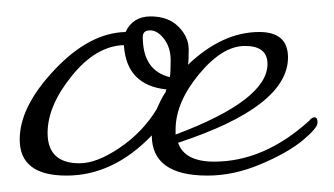

<svg xmlns="http://www.w3.org/2000/svg" viewBox="-20 -209 407 234"><path d="M154 -164Q154 -123 187 -115Q188 -120 188 -135.5Q188 -151 180 -161.5Q172 -172 163 -172Q154 -172 154 -164ZM306 -131Q306 -153 278.5 -153Q251 -153 222.5 -118.5Q194 -84 194 -51V-45Q306 -87 306 -131ZM77 -10Q98 -10 126 -29Q154 -48 171 -76Q177 -90 182 -97Q182 -99 183 -100Q134 -105 131 -154Q97 -153 67.5 -116.5Q38 -80 38 -47Q38 -10 77 -10ZM165 -44Q118 5 61 5Q4 5 4 -39Q4 -79 46.5 -124Q89 -169 133 -170Q142 -189 163.5 -189Q185 -189 197.5 -176.5Q210 -164 210 -148.5Q210 -133 209 -130Q251 -170 296 -170Q331 -170 331 -139Q331 -79 197 -35Q205 -12 241 -12Q302 -12 357 -62Q360 -66 363.5 -66Q367 -66 367 -59.5Q367 -53 349 -38Q331 -23 298 -9Q265 5 233 5Q165 5 165 -44Z"/></svg>

Font: Miss Fajardose
Style: Regular
Weight: 400
Version: Version 1.000